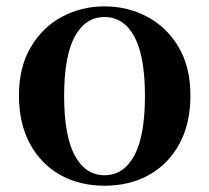

<svg xmlns="http://www.w3.org/2000/svg" viewBox="-20 -572 663 608"><path d="M311 16.1Q231.4 16.1 170.4 -18.3Q109.4 -52.7 74.7 -116.9Q40 -181.2 40 -270Q40 -358.9 77.1 -422.1Q114.3 -485.4 175.8 -518.6Q237.3 -551.8 311 -551.8Q384.8 -551.8 446.8 -518.6Q508.8 -485.4 545.9 -422.4Q583 -359.4 583 -270Q583 -180.2 547.9 -116Q512.7 -51.8 451.4 -17.8Q390.1 16.1 311 16.1ZM311 -17.1Q371.6 -17.1 405.3 -79.6Q439 -142.1 439 -268.1Q439 -394.5 405.3 -456.3Q371.6 -518.1 311 -518.1Q250.5 -518.1 216.8 -456.3Q183.1 -394.5 183.1 -268.1Q183.1 -142.1 216.8 -79.6Q250.5 -17.1 311 -17.1Z"/></svg>

Font: Source Han Serif TW
Style: Bold
Weight: 700
Designer: Ryoko NISHIZUKA Ë•øÂ°öÊ∂ºÂ≠ê (kana & ideographs); Frank Grie√ühammer (Latin, Greek & Cyrillic); Wenlong ZHANG Âº†ÊñáÈæô 
Foundry: Adobe
Version: Version 2.003;hotconv 1.1.1;makeotfexe 2.6.0